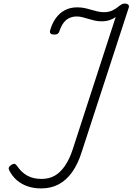

<svg xmlns="http://www.w3.org/2000/svg" viewBox="-20 -1034 740 1072"><path d="M209 18Q169 18 135 6.5Q101 -5 75 -27Q49 -49 32 -82Q27 -91 29.5 -98.5Q32 -106 44 -114Q55 -121 62 -119Q69 -117 75 -108Q99 -72 132 -53.5Q165 -35 212 -35Q254 -35 285.5 -53Q317 -71 342.5 -108Q368 -145 386 -200L626 -939Q611 -928 591.5 -921.5Q572 -915 547 -915Q527 -915 509 -919Q491 -923 473.5 -928.5Q456 -934 440 -938Q424 -942 408 -942Q387 -942 368.5 -934Q350 -926 336 -908Q322 -890 313 -863Q310 -852 303.5 -846.5Q297 -841 284 -841Q267 -841 262 -847.5Q257 -854 260 -865Q271 -904 292 -933Q313 -962 343 -977.5Q373 -993 411 -993Q433 -993 452 -989Q471 -985 489 -979.5Q507 -974 525 -970Q543 -966 561 -966Q588 -966 608.5 -976Q629 -986 646 -1001Q655 -1007 660.5 -1010.5Q666 -1014 676 -1014Q690 -1014 696 -1008Q702 -1002 699 -992L437 -188Q416 -120 383.5 -74Q351 -28 308 -5Q265 18 209 18Z"/></svg>

Font: Playwrite RO ExtraLight
Style: Regular
Weight: 250
Version: Version 1.002